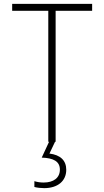

<svg xmlns="http://www.w3.org/2000/svg" viewBox="-20 -734 540 994"><path d="M230 0H234L196 82C256 84 290 101 290 144C290 187 257 211 206 211C191 211 174 209 158 204V234C173 238 192 240 209 240C279 240 323 203 323 145C323 97 293 68 236 61L265 0H268V-678H457V-714H43V-678H230Z"/></svg>

Font: Noto Sans Mono ExtraCondensed ExtraLight
Style: Regular
Weight: 200
Width: 2
Designer: Monotype Design Team
Foundry: Monotype Imaging Inc.
Version: Version 2.014